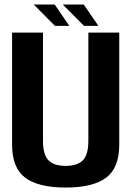

<svg xmlns="http://www.w3.org/2000/svg" viewBox="-20 -818 585 842"><path d="M268 4.5Q148.5 4.5 90.8 -38.5Q33 -81.5 33 -184V-675H168.5V-200Q168.5 -140 192.5 -115.2Q216.5 -90.5 268 -90.5Q319.5 -90.5 343.5 -115.2Q367.5 -140 367.5 -200V-675H503V-184Q503 -81.5 445.2 -38.5Q387.5 4.5 268 4.5ZM348.5 -704.5 255.5 -798H347.5L411.5 -704.5ZM221 -704.5 128 -798H220L284 -704.5Z"/></svg>

Font: Anybody SemiBold
Style: Regular
Weight: 600
Designer: Tyler Finck
Foundry: Etcetera Type Company
Version: Version 1.010; ttfautohint (v1.8.3) -l 8 -r 50 -G 200 -x 14 